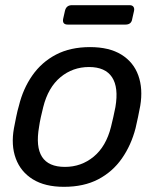

<svg xmlns="http://www.w3.org/2000/svg" viewBox="-20 -712 612 742"><path d="M227 10Q154 10 107 -19Q60 -48 41 -99.5Q22 -151 34 -217Q37 -233 42.5 -260Q48 -287 53 -303Q69 -369 105 -420.5Q141 -472 196.5 -501Q252 -530 328 -530Q402 -530 449 -501Q496 -472 514.5 -420.5Q533 -369 522 -303Q519 -287 513.5 -260Q508 -233 504 -217Q487 -151 451 -99.5Q415 -48 359.5 -19Q304 10 227 10ZM231 -67Q294 -67 342 -106.5Q390 -146 409 -222Q413 -237 418 -260Q423 -283 426 -298Q439 -374 413 -413.5Q387 -453 324 -453Q261 -453 213.5 -413.5Q166 -374 147 -298Q143 -283 138 -260Q133 -237 131 -222Q104 -67 231 -67ZM242 -617Q220 -617 224 -639L231 -670Q236 -692 258 -692H481Q491 -692 495.5 -686Q500 -680 498 -670L491 -639Q488 -617 465 -617Z"/></svg>

Font: Lubike
Style: Italic
Weight: 400
Italic angle: -12°
Foundry: Honoka55
Version: Version 1.000;July 22, 2022;FontCreator 14.0.0.2862 64-bit